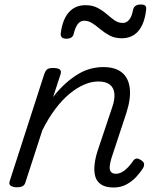

<svg xmlns="http://www.w3.org/2000/svg" viewBox="-20 -817 686 853"><path d="M485 16Q450 16 430 3Q410 -10 403.5 -32.5Q397 -55 400 -84.5Q403 -114 414 -148L479 -342Q491 -377 488 -402.5Q485 -428 467.5 -441.5Q450 -455 416 -455Q386 -455 353.5 -441Q321 -427 288.5 -400Q256 -373 225.5 -332.5Q195 -292 168 -238L93 -7Q90 4 81.5 9.5Q73 15 54 15Q40 15 29 9Q18 3 23 -12L177 -489Q183 -505 191 -510Q199 -515 215 -515Q239 -515 246.5 -507.5Q254 -500 248 -484L216 -386Q243 -421 271 -446Q299 -471 327.5 -488Q356 -505 384 -512Q412 -519 439 -519Q492 -519 521.5 -495Q551 -471 556.5 -425.5Q562 -380 542 -317L475 -114Q469 -94 467.5 -78.5Q466 -63 472.5 -54Q479 -45 495 -45Q509 -45 523 -53Q537 -61 549.5 -74.5Q562 -88 570 -100Q575 -109 583.5 -112Q592 -115 606 -106Q619 -98 620 -89Q621 -80 616 -71Q605 -53 586.5 -32.5Q568 -12 542.5 2Q517 16 485 16ZM275 -645Q247 -645 250 -670Q258 -731 286 -762.5Q314 -794 360 -794Q391 -794 413.5 -782Q436 -770 454 -754.5Q472 -739 488.5 -727Q505 -715 526 -715Q542 -715 554 -729.5Q566 -744 571 -773Q576 -797 606 -797Q621 -797 626 -791Q631 -785 629 -772Q622 -711 594.5 -679Q567 -647 521 -647Q490 -647 467.5 -659Q445 -671 426.5 -686.5Q408 -702 390.5 -713.5Q373 -725 354 -725Q337 -725 325.5 -710Q314 -695 307 -665Q305 -656 297 -650.5Q289 -645 275 -645Z"/></svg>

Font: Playwrite DK Loopet Light
Style: Regular
Weight: 300
Version: Version 1.003